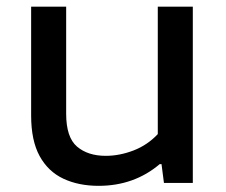

<svg xmlns="http://www.w3.org/2000/svg" viewBox="-20 -564 698 592"><path d="M284 9Q222.5 9 175.5 -13Q128.5 -35 102.2 -82.8Q76 -130.5 76 -208V-543.5H184V-213.5Q184 -140.5 217.5 -112Q251 -83.5 306 -83.5Q348.5 -83.5 391.5 -100Q434.5 -116.5 466.5 -150.5V-543.5H574.5V0H485.5L478 -58H472.5Q393.5 9 284 9Z"/></svg>

Font: Encode Sans Expanded Medium
Style: Regular
Weight: 500
Width: 7
Designer: Multiple Designers
Foundry: Impallari Type
Version: Version 3.000; ttfautohint (v1.8.3) -l 8 -r 50 -G 200 -x 14 